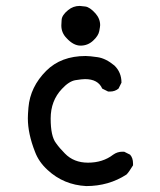

<svg xmlns="http://www.w3.org/2000/svg" viewBox="-20 -630 540 648"><path d="M271 -2Q195 -6 141 -56Q111 -83 98 -118Q74 -179 74 -231Q74 -243 76 -267Q82 -337 136 -391Q186 -441 269 -441Q282 -441 309.5 -437Q337 -433 366 -409Q390 -386 390 -351L380 -331Q368 -321 351 -321H345L325 -331Q311 -363 267 -363Q257 -363 235 -359.5Q213 -356 189 -330Q151 -290 151 -230Q151 -170 169 -147Q181 -130 199 -112Q229 -81 277 -81Q327 -81 362 -108Q376 -118 393 -118H399L419 -108Q429 -97 429 -78V-72Q415 -49 407 -41Q347 -2 271 -2ZM252 -476Q228 -476 205 -501Q187 -519 187 -544Q187 -547 188 -563Q189 -579 210 -596Q227 -610 249 -610Q253 -610 268 -608Q283 -606 302 -585Q318 -567 318 -545Q318 -541 315 -525Q312 -509 294 -492.5Q276 -476 252 -476Z"/></svg>

Font: Xiaolai SC
Style: Regular
Weight: 400
Designer: Nozomi Seto 瀬戸のぞみ
Version: Version 3.11;December 4, 2020;FontCreator 13.0.0.2613 64-bit